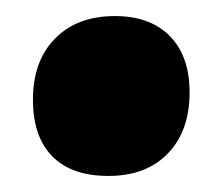

<svg xmlns="http://www.w3.org/2000/svg" viewBox="-20 -373 278 239"><path d="M21 -249Q21 -297 48.5 -325Q76 -353 123 -353Q167 -353 191.5 -328Q216 -303 216 -258Q216 -210 189 -182Q162 -154 115 -154Q69 -154 45 -178.5Q21 -203 21 -249Z"/></svg>

Font: Alegreya SC Black
Style: Regular
Weight: 900
Designer: Juan Pablo del Peral
Foundry: Huerta Tipografica
Version: Version 2.007; ttfautohint (v1.6)